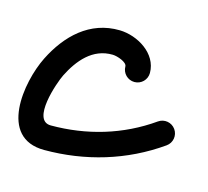

<svg xmlns="http://www.w3.org/2000/svg" viewBox="-73 -353 491 453"><g transform="rotate(15 172.0 -126.5)"><path d="M263 -207C263 -207 263 -207 263 -207C263 -255.1 211.5 -285 168.7 -286C95 -287.7 44.3 -237.7 13.2 -175.4C-19.4 -110.2 -43.3 33 69 33C168.5 33 263.8 5 345.3 -52.5C358.8 -62 362.1 -80.7 352.5 -94.3C343 -107.8 324.3 -111.1 310.7 -101.5C310.7 -101.5 310.7 -101.5 310.7 -101.5C239.3 -51.2 156.1 -27 69 -27C20.9 -27 56.7 -128.3 66.8 -148.6C87.2 -189.2 118 -227.1 167.3 -226C178.4 -225.8 203 -217.4 203 -207C203 -190.4 216.4 -177 233 -177C249.6 -177 263 -190.4 263 -207Z"/></g></svg>

Font: FRB American Cursive
Style: Bold Italic
Weight: 700
Italic angle: -25°
Version: Version 2.0;Modular Font Editor K font №1